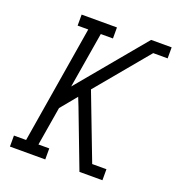

<svg xmlns="http://www.w3.org/2000/svg" viewBox="-133 -843 875 950"><g transform="rotate(20 304.5 -367.5)"><path d="M25 0V-58H89L191 -677H135V-735H321V-677H257L208 -383L501 -735H609V-677H533L305 -403L437 -58H512V0H391L276 -302L258 -347L188 -262L154 -58H211V0Z"/></g></svg>

Font: Iosevka Slab Light Extended
Style: Italic
Weight: 300
Width: 7
Italic angle: -9°
Monospace: yes
Designer: Belleve Invis
Foundry: Belleve Invis
Version: Version 11.1.0; ttfautohint (v1.8.3)